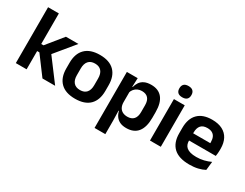

<svg xmlns="http://www.w3.org/2000/svg" viewBox="-84 -1239 2513 1967"><g transform="rotate(30 1173.0 -255.0)"><path d="M521 0H371L210 -216H166.5V-299.5H210.5L365.5 -490.5H513.5L314.5 -249V-275ZM183.5 0H56V-661H183.5Z M762.5 13.5Q648.5 13.5 589.8 -45Q531 -103.5 531 -211.5V-278Q531 -386.5 589.8 -445.2Q648.5 -504 762.5 -504Q876 -504 934.5 -445.2Q993 -386.5 993 -278V-211.5Q993 -103.5 934.8 -45Q876.5 13.5 762.5 13.5ZM762.5 -89Q812.5 -89 838.8 -119Q865 -149 865 -205V-284.5Q865 -341.5 838.8 -371.8Q812.5 -402 762.5 -402Q712 -402 685.8 -371.8Q659.5 -341.5 659.5 -284.5V-205Q659.5 -149 685.8 -119Q712 -89 762.5 -89Z M1366.5 11.5Q1322.5 11.5 1292 -2.8Q1261.5 -17 1242.8 -43Q1224 -69 1216 -104H1179.5L1212 -202Q1213 -167 1226.2 -143Q1239.5 -119 1263.2 -107Q1287 -95 1319 -95Q1367.5 -95 1393 -123.2Q1418.5 -151.5 1418.5 -207V-287.5Q1418.5 -342.5 1393.5 -370.5Q1368.5 -398.5 1319.5 -398.5Q1291.5 -398.5 1269 -387.8Q1246.5 -377 1231.5 -359Q1216.5 -341 1210 -317.5L1180 -386.5H1215.5Q1223.5 -418.5 1241.2 -444.8Q1259 -471 1290.8 -486.2Q1322.5 -501.5 1371 -501.5Q1457.5 -501.5 1502.5 -445.8Q1547.5 -390 1547.5 -281V-213Q1547.5 -103 1502.2 -45.8Q1457 11.5 1366.5 11.5ZM1214 172H1086.5V-490.5H1214.5L1209.5 -366L1212 -343.5V-147L1210.5 -124L1214 10.5Z M1771 0H1643V-490.5H1771ZM1707 -548.5Q1670.5 -548.5 1653.2 -565.8Q1636 -583 1636 -613.5V-616Q1636 -646.5 1653.2 -664Q1670.5 -681.5 1707 -681.5Q1743 -681.5 1760.5 -664Q1778 -646.5 1778 -616V-613.5Q1778 -582.5 1760.5 -565.5Q1743 -548.5 1707 -548.5Z M2114 12Q1988 12 1926.5 -46Q1865 -104 1865 -214V-278Q1865 -387 1922.5 -445.5Q1980 -504 2089.5 -504Q2163.5 -504 2213 -478Q2262.5 -452 2287.2 -404.2Q2312 -356.5 2312 -290V-272.5Q2312 -254.5 2310.2 -235.8Q2308.5 -217 2305.5 -200.5H2189.5Q2191 -228 2191.2 -252.8Q2191.5 -277.5 2191.5 -297.5Q2191.5 -332 2180.5 -356.2Q2169.5 -380.5 2147 -393Q2124.5 -405.5 2089.5 -405.5Q2038 -405.5 2013.5 -377Q1989 -348.5 1989 -296V-250.5L1989.5 -236V-197.5Q1989.5 -174.5 1996.8 -155Q2004 -135.5 2021 -121.2Q2038 -107 2066.2 -99Q2094.5 -91 2137 -91Q2183 -91 2224.8 -101.2Q2266.5 -111.5 2304 -129L2293 -28Q2259.5 -9.5 2214.2 1.2Q2169 12 2114 12ZM2279.5 -200.5H1933V-285.5H2279.5Z"/></g></svg>

Font: Anek Devanagari SemiBold
Style: Regular
Weight: 600
Designer: Kailash Malviya (Devanagari) & Yesha Goshar (Latin)
Foundry: Ek Type
Version: Version 1.003